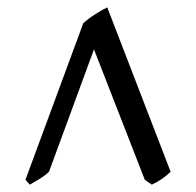

<svg xmlns="http://www.w3.org/2000/svg" viewBox="-20 -777 532 521"><path d="M443 -311Q422 -290 392 -276L373 -289L235 -643L113 -311Q103 -301 86.5 -291Q70 -281 61 -276L49 -289L206 -714Q219 -726 238.5 -738.5Q258 -751 271 -757Z"/></svg>

Font: ChillKai
Style: Regular
Weight: 400
Designer: ChillType
Foundry: 寒蝉字型
Version: Version 2.000